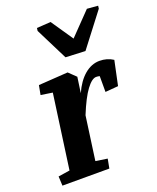

<svg xmlns="http://www.w3.org/2000/svg" viewBox="-150 -903 809 992"><g transform="rotate(-20 255.0 -407.5)"><path d="M374.5 -468.3Q351.1 -468.3 320.8 -427.7Q290.5 -387.2 255.4 -300.8L222.2 -61L286.6 -51.3L276.9 0H19L16.6 -51.3L80.1 -61L136.7 -468.8L72.8 -478.5L82.5 -529.8L244.1 -540.5L283.7 -502.4L271.5 -416.5Q297.9 -475.6 335.9 -507.8Q374 -540 418 -540.5Q460.9 -540.5 493.2 -519L464.8 -384.8L393.6 -378.9V-465.8Q384.8 -468.3 374.5 -468.3ZM173.8 -810.5 250.5 -815.4 333 -694.3 450.2 -815.4 510.3 -810.5 508.3 -794.9 368.7 -612.8 260.7 -617.7 171.9 -794.9Z"/></g></svg>

Font: NoticiaText-BoldItalic
Style: Bold Italic
Weight: 700
Italic angle: -8°
Designer: JM Sole
Foundry: JM Sole
Version: Version 1.003